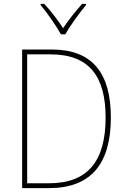

<svg xmlns="http://www.w3.org/2000/svg" viewBox="-20 -969 651 989"><path d="M294 -792H316C341 -836 388 -901 423 -943V-949H403C367 -909 332 -864 305 -824C279 -864 241 -914 208 -949H189V-943C221 -906 269 -837 294 -792ZM551 -364C551 -593 455 -714 247 -714H94V0H232C449 0 551 -125 551 -364ZM524 -363C524 -138 431 -25 233 -25H120V-689H240C442 -689 524 -573 524 -363Z"/></svg>

Font: Noto Sans Gujarati SemiCondensed Thin
Style: Regular
Weight: 100
Width: 4
Designer: Jelle Bosma - Monotype Design Team, Universal Thirst
Foundry: Monotype Imaging Inc.
Version: Version 2.106